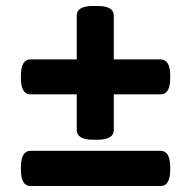

<svg xmlns="http://www.w3.org/2000/svg" viewBox="-20 -623 640 643"><path d="M292 -155Q237 -155 237 -188V-307H82Q50 -307 50 -362V-369Q50 -424 82 -424H237V-571Q237 -603 292 -603H306Q361 -603 361 -571V-424H518Q550 -424 550 -369V-362Q550 -307 518 -307H361V-188Q361 -155 306 -155ZM82 0Q50 0 50 -55V-62Q50 -118 82 -118H518Q550 -118 550 -62V-55Q550 0 518 0Z"/></svg>

Font: Asap Expanded ExtraBold
Style: Regular
Weight: 800
Width: 7
Designer: Pablo Cosgaya
Foundry: Omnibus-Type
Version: Version 3.001; ttfautohint (v1.8.4.7-5d5b)